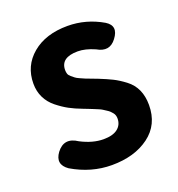

<svg xmlns="http://www.w3.org/2000/svg" viewBox="-111 -666 717 773"><g transform="rotate(-20 247.0 -280.0)"><path d="M461.9 -163.1Q461.9 -79.1 399.4 -32.7Q336.9 13.7 239.3 13.7Q151.4 13.7 70.3 -34.2Q25.4 -65.4 57.6 -109.4Q93.8 -157.2 146.5 -122.1Q197.3 -95.7 243.2 -95.7Q283.2 -95.7 303.7 -111.8Q324.2 -127.9 324.2 -155.3Q324.2 -162.1 322.3 -168.5Q320.3 -174.8 315.9 -180.2Q311.5 -185.5 307.1 -189.9Q302.7 -194.3 293.9 -199.7Q285.2 -205.1 280.3 -208.5Q275.4 -211.9 263.2 -216.8Q251 -221.7 245.6 -224.1Q240.2 -226.6 226.1 -231.9Q211.9 -237.3 207 -239.3Q175.8 -251 152.3 -263.7Q128.9 -276.4 104.5 -295.9Q80.1 -315.4 66.9 -342.3Q53.7 -369.1 53.7 -402.3Q53.7 -478.5 110.8 -526.4Q168 -574.2 261.7 -574.2Q340.8 -574.2 411.1 -533.2Q455.1 -505.9 419.9 -460Q387.7 -417 337.9 -446.3Q297.9 -463.9 265.6 -463.9Q192.4 -463.9 192.4 -410.2Q192.4 -401.4 194.8 -394Q197.3 -386.7 205.1 -380.4Q212.9 -374 218.3 -369.6Q223.6 -365.2 236.8 -359.4Q250 -353.5 256.8 -350.6Q263.7 -347.7 281.2 -341.3Q298.8 -335 305.7 -332Q339.8 -318.4 362.3 -307.1Q384.8 -295.9 410.6 -276.4Q436.5 -256.8 449.2 -228.5Q461.9 -200.2 461.9 -163.1Z"/></g></svg>

Font: GenSenMaruGothic TW TTF Bold
Style: Regular
Weight: 700
Version: Version 1.301